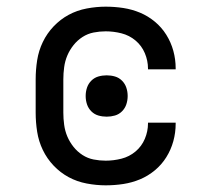

<svg xmlns="http://www.w3.org/2000/svg" viewBox="-20 -548 640 576"><path d="M297 8Q269 8 240 2.5Q211 -3 186 -16.5Q161 -30 141 -51Q121 -72 108.5 -98Q96 -124 91.5 -152.5Q87 -181 87 -210V-310Q87 -339 91.5 -367.5Q96 -396 108.5 -422Q121 -448 141 -469Q161 -490 186 -503.5Q211 -517 240 -522.5Q269 -528 297 -528Q324 -528 350 -524Q376 -520 400 -510Q424 -500 444.5 -483Q465 -466 479 -443.5Q493 -421 500 -395.5Q507 -370 507 -343V-340H424V-342Q424 -366 414.5 -388.5Q405 -411 386.5 -426.5Q368 -442 344.5 -448Q321 -454 297 -454Q279 -454 261 -450.5Q243 -447 227.5 -437Q212 -427 200.5 -412.5Q189 -398 182 -381.5Q175 -365 172.5 -346.5Q170 -328 170 -310V-210Q170 -192 172.5 -173.5Q175 -155 182 -138.5Q189 -122 200.5 -107.5Q212 -93 227.5 -83Q243 -73 261 -69.5Q279 -66 297 -66Q321 -66 344.5 -72Q368 -78 386.5 -93.5Q405 -109 414.5 -131.5Q424 -154 424 -178V-180H507V-177Q507 -150 500 -124.5Q493 -99 479 -76.5Q465 -54 444.5 -37Q424 -20 400 -10Q376 0 350 4Q324 8 297 8ZM300 -198Q287 -198 275 -201.5Q263 -205 254 -214Q245 -223 241 -235Q237 -247 237 -260Q237 -273 241 -285Q245 -297 254 -306Q263 -315 275 -318.5Q287 -322 300 -322Q313 -322 325 -318.5Q337 -315 346 -306Q355 -297 359 -285Q363 -273 363 -260Q363 -247 359 -235Q355 -223 346 -214Q337 -205 325 -201.5Q313 -198 300 -198Z"/></svg>

Font: Iosevka HT Extended
Style: Regular
Weight: 400
Width: 7
Monospace: yes
Designer: Belleve Invis
Foundry: Belleve Invis
Version: Version 32.3.0; ttfautohint (v1.8.4)